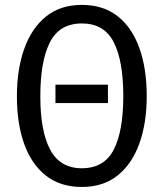

<svg xmlns="http://www.w3.org/2000/svg" viewBox="-20 -737 655 769"><path d="M567.7 -352.3Q567.7 -245.1 538.5 -163.1Q509.2 -81 451.5 -34.6Q393.8 11.8 307.7 11.8Q221.5 11.8 163.8 -33.6Q106.2 -79 76.9 -160.5Q47.7 -242.1 47.7 -351.3Q47.7 -458.5 76.9 -541Q106.2 -623.6 163.8 -670.5Q221.5 -717.4 307.7 -717.4Q393.8 -717.4 451.5 -671.8Q509.2 -626.2 538.5 -543.8Q567.7 -461.5 567.7 -352.3ZM473.8 -352.3Q473.8 -493.3 435.4 -568.2Q396.9 -643.1 307.7 -643.1Q218.5 -643.1 180 -567.7Q141.5 -492.3 141.5 -351.3Q141.5 -210.8 181.3 -136.9Q221 -63.1 307.7 -63.1Q396.9 -63.1 435.4 -137.4Q473.8 -211.8 473.8 -352.3ZM412.3 -324.1H202.1V-397.9H412.3Z"/></svg>

Font: FiraCode Nerd Font
Style: Regular
Weight: 400
Designer: Carrois Corporate, Edenspiekermann AG, Nikita Prokopov
Foundry: Carrois Corporate, Edenspiekermann AG, Nikita Prokopov
Version: Version 6.002;Nerd Fonts 2.2.2